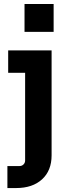

<svg xmlns="http://www.w3.org/2000/svg" viewBox="-20 -743 341 963"><path d="M103 -583V-723.1H249V-583ZM17.1 200.2V89.8H78.1Q89.8 89.8 97.9 81.8Q106 73.7 106 62V-377.9H21V-490.2H238.8V36.1Q238.8 112.8 190.9 156.5Q143.1 200.2 61 200.2Z"/></svg>

Font: SUSE
Style: Bold
Weight: 700
Designer: Rene Bieder
Foundry: SUSE
Version: Version 1.000